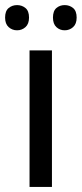

<svg xmlns="http://www.w3.org/2000/svg" viewBox="-31 -734 321 754"><path d="M173 0H85V-536H173ZM-11 -665Q-11 -691 3 -702.5Q17 -714 36 -714Q55 -714 69 -702.5Q83 -691 83 -665Q83 -640 69 -627.5Q55 -615 36 -615Q17 -615 3 -627.5Q-11 -640 -11 -665ZM177 -665Q177 -691 190.5 -702.5Q204 -714 223 -714Q242 -714 256 -702.5Q270 -691 270 -665Q270 -640 256 -627.5Q242 -615 223 -615Q204 -615 190.5 -627.5Q177 -640 177 -665Z"/></svg>

Font: Noto Sans Georgian
Style: Regular
Weight: 400
Designer: Monotype Design Team, Akaki Razmadze
Foundry: Google LLC
Version: Version 2.002